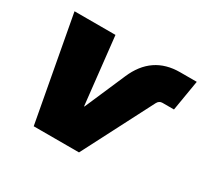

<svg xmlns="http://www.w3.org/2000/svg" viewBox="-113 -671 873 825"><g transform="rotate(30 323.5 -258.0)"><path d="M135.7 0 40.5 -515.6H243.7L280.3 -182.6H282.2L368.7 -382.3Q425.8 -515.6 564.5 -515.6H647L621.6 -363.8H564.5Q548.3 -363.8 540 -348.1L360.4 0Z"/></g></svg>

Font: Inter Display Black
Style: Italic
Weight: 900
Italic angle: -9.39999°
Designer: Rasmus Andersson
Foundry: rsms
Version: Version 4.000;git-a52131595